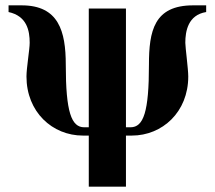

<svg xmlns="http://www.w3.org/2000/svg" viewBox="-20 -493 803 718"><path d="M312 -461V-17H295C247 -17 226 -74 226 -251C226 -377 199 -473 61 -473H12V-448C81 -433 91 -378 91 -333C91 -309 79 -238 79 -207C79 -74 176 14 290 14H312V205H451V14H473C587 14 684 -74 684 -207C684 -235 673 -316 673 -333C673 -376 683 -437 751 -448V-473H702C556 -473 537 -377 537 -251C537 -75 517 -17 468 -17H451V-461Z"/></svg>

Font: XITS
Style: Bold
Weight: 700
Designer: MicroPress Inc., with final additions and corrections provided by Coen Hoffman, Elsevier (retired)
Version: Version 1.107